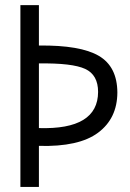

<svg xmlns="http://www.w3.org/2000/svg" viewBox="-20 -734 511 754"><path d="M132.8 -484.9V-231Q364.7 -224.1 365.2 -373Q365.2 -439.9 314.5 -463.4Q263.7 -486.8 132.8 -484.9ZM132.8 -713.9V-555.2Q295.9 -557.1 368.2 -514.6Q440.4 -472.2 440.9 -370.6Q440.4 -269 365.2 -212.9Q290 -156.7 132.8 -161.1V0H60.1V-713.9Z"/></svg>

Font: Arcon-Regular
Style: Regular
Weight: 400
Designer: M. Zarth
Foundry: martin zarth - visuelle & digitale kommunikation
Version: Version 1.131;PS 001.131;hotconv 1.0.70;makeotf.lib2.5.58329